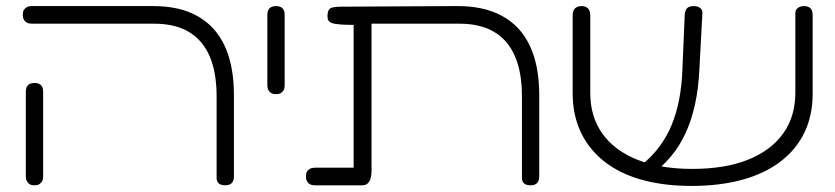

<svg xmlns="http://www.w3.org/2000/svg" viewBox="-20 -600 2750 632"><path d="M722 10Q713 10 706.5 7.5Q700 5 696.5 -0.5Q693 -6 693 -13V-283Q693 -362 670 -415Q647 -468 601.5 -495Q556 -522 488 -522H85Q75 -522 68.5 -525.5Q62 -529 58.5 -535.5Q55 -542 55 -551Q55 -561 58.5 -567Q62 -573 68.5 -576.5Q75 -580 84 -580H485Q572 -580 631 -546.5Q690 -513 720 -448Q750 -383 750 -286V-20Q750 -10 747 -3.5Q744 3 737.5 6.5Q731 10 722 10ZM93 10Q84 10 78 6.5Q72 3 68.5 -3.5Q65 -10 65 -19V-299Q65 -308 68.5 -314.5Q72 -321 78.5 -324Q85 -327 94 -327Q103 -327 109.5 -323.5Q116 -320 119 -314Q122 -308 122 -298V-18Q122 -9 118.5 -3Q115 3 109 6.5Q103 10 93 10Z M888 -290Q879 -290 873 -293.5Q867 -297 863.5 -303.5Q860 -310 860 -319V-552Q860 -561 863.5 -567.5Q867 -574 873.5 -577Q880 -580 889 -580Q898 -580 904.5 -576.5Q911 -573 914 -567Q917 -561 917 -551V-318Q917 -309 913.5 -303Q910 -297 904 -293.5Q898 -290 888 -290Z M1017 10Q1007 10 1000.5 6.5Q994 3 990.5 -3.5Q987 -10 987 -19Q987 -29 990.5 -35Q994 -41 1000.5 -44.5Q1007 -48 1016 -48H1144V-535L1152 -518Q1119 -518 1099.5 -519.5Q1080 -521 1071.5 -524.5Q1063 -528 1060.5 -533.5Q1058 -539 1058 -547Q1058 -565 1066 -571.5Q1074 -578 1104 -578L1481 -580Q1571 -581 1632 -548Q1693 -515 1724 -449.5Q1755 -384 1755 -286V-20Q1755 -10 1752 -3.5Q1749 3 1742.5 6.5Q1736 10 1727 10Q1718 10 1711.5 7.5Q1705 5 1701.5 -0.5Q1698 -6 1698 -13V-283Q1698 -362 1675 -415Q1652 -468 1606.5 -495Q1561 -522 1493 -522H1203V-39Q1203 -15 1195.5 -2.5Q1188 10 1173 10Z M2256 12Q2164 12 2091.5 -8.5Q2019 -29 1968.5 -69Q1918 -109 1891.5 -165.5Q1865 -222 1865 -294V-551Q1865 -560 1868.5 -566.5Q1872 -573 1878.5 -576.5Q1885 -580 1894 -580Q1903 -580 1909.5 -576.5Q1916 -573 1919.5 -566.5Q1923 -560 1923 -550V-294Q1923 -216 1963 -160Q2003 -104 2078.5 -74Q2154 -44 2259 -44Q2366 -44 2441.5 -74Q2517 -104 2557.5 -160Q2598 -216 2598 -295V-557Q2598 -564 2601.5 -569Q2605 -574 2611.5 -577Q2618 -580 2627 -580Q2636 -580 2642.5 -576.5Q2649 -573 2652 -566.5Q2655 -560 2655 -550V-292Q2655 -220 2628 -164Q2601 -108 2549.5 -68.5Q2498 -29 2424 -8.5Q2350 12 2256 12ZM2119 -21 2074 -43 2088 -54Q2124 -82 2149.5 -116Q2175 -150 2191 -189Q2207 -228 2215.5 -272.5Q2224 -317 2226 -366L2234 -554Q2235 -562 2238 -568Q2241 -574 2247.5 -577Q2254 -580 2263 -580Q2273 -580 2279.5 -577Q2286 -574 2289.5 -568.5Q2293 -563 2292 -555L2282 -370Q2279 -307 2267.5 -255.5Q2256 -204 2237 -162.5Q2218 -121 2190.5 -87.5Q2163 -54 2127 -27Z"/></svg>

Font: Fredoka Expanded Light
Style: Regular
Weight: 300
Width: 7
Designer: Ben Nathan
Foundry: Milena B. Brandão, Ben Nathan
Version: Version 2.001